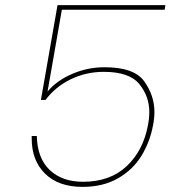

<svg xmlns="http://www.w3.org/2000/svg" viewBox="-20 -724 667 751"><path d="M624 -686H222L166 -366Q202 -409 262.5 -435Q323 -461 389 -461Q505 -461 544.5 -405.5Q584 -350 584 -286Q584 -262 579 -236Q567 -170 533.5 -115Q500 -60 441.5 -26.5Q383 7 303 7Q209 7 156.5 -44.5Q104 -96 104 -182Q104 -187 104 -192H124Q126 -105 174.5 -59Q223 -13 305 -13Q411 -13 476 -74.5Q541 -136 559 -236Q564 -262 564 -286Q564 -347 525 -395Q486 -443 386 -443Q317 -443 257 -414Q197 -385 158 -333H140L205 -704H627Z"/></svg>

Font: Fz Poppins Thin
Style: Italic
Weight: 100
Italic angle: -10°
Designer: Ninad Kale (Devanagari), Jonny Pinhorn (Latin)
Foundry: Indian Type Foundry
Version: Vit hóa bi Vntype.Com & FontZin.Com